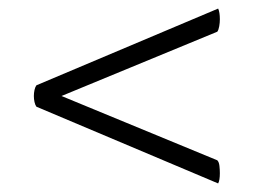

<svg xmlns="http://www.w3.org/2000/svg" viewBox="-20 -513 612 448"><path d="M489 -85 65 -264Q62 -268 60.5 -275Q59 -282 59 -289Q59 -296 60.5 -303Q62 -310 65 -314L489 -493Q491 -489 492 -482.5Q493 -476 493 -468Q493 -460 491.5 -451.5Q490 -443 487 -439L92 -276V-302L487 -139Q491 -135 492 -126Q493 -117 493 -109Q493 -92 489 -85Z"/></svg>

Font: Pitagon Serif
Style: Regular
Weight: 400
Designer: Travis Tran
Foundry: Pitagon
Version: Version 1.000;gftools[0.9.26]